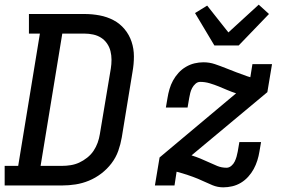

<svg xmlns="http://www.w3.org/2000/svg" viewBox="-28 -795 1248 823"><path d="M-8 0V-84H50L143 -651H96V-735H334Q367 -735 399 -729Q431 -723 458.5 -708.5Q486 -694 506 -670Q526 -646 536 -616Q546 -586 546 -553Q546 -520 540 -487L494 -206Q489 -177 479 -148.5Q469 -120 450 -95Q431 -70 406 -51Q381 -32 353 -20.5Q325 -9 296 -4.5Q267 0 238 0ZM146 -84H238Q256 -84 275 -87Q294 -90 311.5 -98Q329 -106 345.5 -119Q362 -132 373 -148.5Q384 -165 390.5 -183Q397 -201 400 -220L447 -501Q450 -520 450 -539Q450 -558 445.5 -576Q441 -594 430.5 -609Q420 -624 405 -633.5Q390 -643 371.5 -647Q353 -651 334 -651H239ZM929 8Q905 8 883 -1Q861 -10 841 -19.5Q821 -29 799 -37Q777 -45 754 -52L729 -59L720 0H636L656 -120L984 -395Q965 -401 946.5 -409Q928 -417 909.5 -424.5Q891 -432 871 -438Q851 -444 830 -444Q819 -444 810 -436Q801 -428 795.5 -417.5Q790 -407 787.5 -396.5Q785 -386 783 -375L776 -334H683L690 -375Q693 -394 698.5 -413Q704 -432 713.5 -449.5Q723 -467 737 -482.5Q751 -498 769 -508.5Q787 -519 806 -523.5Q825 -528 844 -528Q870 -528 893.5 -520Q917 -512 939.5 -503Q962 -494 985.5 -485Q1009 -476 1032 -468L1045 -464L1054 -520H1138L1118 -400L793 -129Q812 -123 830.5 -115.5Q849 -108 867 -99.5Q885 -91 903.5 -83.5Q922 -76 943 -76Q954 -76 963.5 -84Q973 -92 978 -102.5Q983 -113 986 -123.5Q989 -134 991 -145L998 -186H1091L1084 -145Q1081 -126 1075 -107Q1069 -88 1059.5 -70.5Q1050 -53 1036 -37.5Q1022 -22 1004.5 -11.5Q987 -1 967.5 3.5Q948 8 929 8ZM891 -600 808 -739 860 -771 951 -656 1081 -775 1125 -735 995 -600Z"/></svg>

Font: Iosevka Etoile Medium
Style: Italic
Weight: 500
Italic angle: -9°
Designer: Belleve Invis
Foundry: Belleve Invis
Version: Version 22.1.2; ttfautohint (v1.8.4)